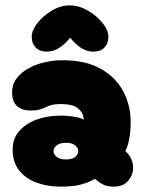

<svg xmlns="http://www.w3.org/2000/svg" viewBox="-20 -694 540 714"><path d="M205 0Q156 0 115.5 -15Q75 -30 51 -60.5Q27 -91 27 -138Q27 -178 51 -206Q75 -234 115.5 -249Q156 -264 205 -264Q234 -264 258 -259.5Q282 -255 291 -249Q291 -272 272 -289.5Q253 -307 206 -307Q184 -307 171.5 -303.5Q159 -300 149 -295Q139 -290 126.5 -286.5Q114 -283 93 -283Q62 -283 43.5 -299.5Q25 -316 25 -350Q25 -381 42.5 -403.5Q60 -426 88 -441Q116 -456 148.5 -463Q181 -470 211 -470Q300 -470 356 -437.5Q412 -405 439 -353Q466 -301 466 -240Q466 -206 460.5 -177Q455 -148 446 -132Q460 -120 467.5 -104Q475 -88 475 -71Q475 -43 456.5 -21.5Q438 0 404 0Q378 0 363 -8Q348 -16 333 -29Q309 -15 280 -7.5Q251 0 205 0ZM225 -101Q248 -101 259.5 -110.5Q271 -120 271 -132Q271 -144 259.5 -153.5Q248 -163 225 -163Q203 -163 191 -153.5Q179 -144 179 -132Q179 -120 191 -110.5Q203 -101 225 -101ZM155 -502Q128 -502 113 -517Q98 -532 98 -557Q98 -581 119 -608Q140 -635 172.5 -654.5Q205 -674 239 -674Q273 -674 306 -655Q339 -636 361 -609Q383 -582 383 -557Q383 -532 368 -517Q353 -502 326 -502Q301 -502 279 -517.5Q257 -533 241 -554Q225 -533 202.5 -517.5Q180 -502 155 -502Z"/></svg>

Font: Cherry Bomb One
Style: Regular
Weight: 400
Designer: satsuyako
Foundry: satsuyako
Version: Version 4.100; ttfautohint (v1.8.3)